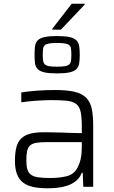

<svg xmlns="http://www.w3.org/2000/svg" viewBox="-20 -1000 611 1028"><path d="M60 0ZM233 8Q190 8 157.5 1Q125 -6 103.5 -22.5Q82 -39 71 -67.5Q60 -96 60 -139Q60 -181 67.5 -210.5Q75 -240 93 -258Q111 -276 141 -284Q171 -292 216 -292Q229 -292 256.5 -291.5Q284 -291 315 -290Q346 -289 374.5 -288Q403 -287 418 -287V-322Q418 -372 412 -400.5Q406 -429 388 -443Q370 -457 338 -460.5Q306 -464 253 -464Q236 -464 213.5 -463Q191 -462 169 -460.5Q147 -459 127 -456.5Q107 -454 94 -452V-505Q130 -511 177 -514.5Q224 -518 275 -518Q340 -518 379.5 -508.5Q419 -499 441.5 -476.5Q464 -454 471.5 -417Q479 -380 479 -325V0H426L423 -75H418Q407 -47 386 -30.5Q365 -14 339 -5.5Q313 3 285.5 5.5Q258 8 233 8ZM251 -47Q296 -47 335 -56Q374 -65 393 -99Q406 -122 412 -149Q418 -176 418 -212V-239H229Q196 -239 175 -235.5Q154 -232 142 -222Q130 -212 125.5 -193Q121 -174 121 -142Q121 -112 126.5 -93.5Q132 -75 146 -64.5Q160 -54 185.5 -50.5Q211 -47 251 -47ZM165 -607ZM285 -607Q242 -607 218 -612.5Q194 -618 182 -630Q170 -642 167.5 -661Q165 -680 165 -707Q165 -734 167.5 -753Q170 -772 182 -784Q194 -796 218 -801.5Q242 -807 285 -807Q328 -807 352.5 -801.5Q377 -796 389 -784Q401 -772 404 -753Q407 -734 407 -707Q407 -680 404 -661Q401 -642 389 -630Q377 -618 352.5 -612.5Q328 -607 285 -607ZM285 -643Q314 -643 329.5 -646Q345 -649 352 -656.5Q359 -664 360.5 -676Q362 -688 362 -707Q362 -725 360.5 -737.5Q359 -750 352 -757Q345 -764 329.5 -767Q314 -770 285 -770Q257 -770 241.5 -767Q226 -764 219 -757Q212 -750 210.5 -737.5Q209 -725 209 -707Q209 -688 210.5 -676Q212 -664 219 -656.5Q226 -649 241.5 -646Q257 -643 285 -643ZM260 -841ZM260 -841V-846L364 -980H433V-975L306 -841Z"/></svg>

Font: Azeri Sans Light
Style: Regular
Weight: 300
Designer: Hector Gatti & Omnibus-Type (original fonts) / Cristiano Sobral (main changes and remastering)
Version: Version 1.000; ttfautohint (v1.6)